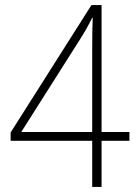

<svg xmlns="http://www.w3.org/2000/svg" viewBox="-20 -738 551 758"><path d="M491 -182H381V0H344V-182H22V-215L341 -718H381V-217H491ZM344 -217V-540Q344 -587 344.5 -612.5Q345 -638 346 -668H344Q321 -621 291 -575L64 -217Z"/></svg>

Font: Noto Sans Sinhala SemiCondensed ExtraLight
Style: Regular
Weight: 200
Width: 4
Designer: Jelle Bosma - Monotype Design Team
Foundry: Monotype Imaging Inc.
Version: Version 2.006; ttfautohint (v1.8.4.7-5d5b)